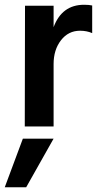

<svg xmlns="http://www.w3.org/2000/svg" viewBox="-40 -531 413 806"><path d="M-20 255 56 51H185L70 255ZM185 -507V-417Q220 -511 313 -511Q334 -511 347 -508V-392Q324 -402 296 -402Q247 -402 216 -362Q185 -322 185 -262V0H64L65 -507Z"/></svg>

Font: Hind Semibold
Style: Regular
Weight: 600
Designer: Manushi Parikh, Satya Rajpurohit
Foundry: Indian Type Foundry
Version: Version 1.201;PS 1.0;hotconv 1.0.78;makeotf.lib2.5.61930; tt